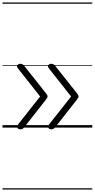

<svg xmlns="http://www.w3.org/2000/svg" viewBox="-20 -1030 765 1550"><path d="M145 14Q134 14 126.5 9Q119 4 118 -4.5Q117 -13 124 -23L304 -251L124 -479Q112 -494 120.5 -504.5Q129 -515 144 -515Q154 -515 161.5 -511Q169 -507 175 -499L345 -285Q355 -272 359.5 -265Q364 -258 364 -251Q364 -246 359.5 -238.5Q355 -231 345 -218L176 -3Q170 5 162.5 9.5Q155 14 145 14ZM395 14Q384 14 376.5 9Q369 4 368 -4.5Q367 -13 374 -23L554 -251L374 -479Q362 -494 370.5 -504.5Q379 -515 394 -515Q404 -515 411.5 -511Q419 -507 425 -499L595 -285Q605 -272 609.5 -265Q614 -258 614 -251Q614 -246 609.5 -238.5Q605 -231 595 -218L426 -3Q420 5 412.5 9.5Q405 14 395 14ZM0 490H725V500H0ZM0 -20H725V0H0ZM0 -505H725V-500H0ZM0 -1010H725V-1000H0Z"/></svg>

Font: Playwrite PE Guides
Style: Regular
Weight: 400
Designer: Veronika Burian, José Scaglione
Foundry: TypeTogether
Version: Version 1.003